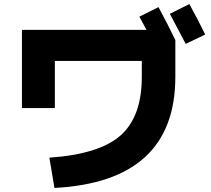

<svg xmlns="http://www.w3.org/2000/svg" viewBox="-20 -870 1040 945"><path d="M990 -700 894 -654Q840 -758 816 -802L912 -850Q958 -766 990 -700ZM760 -835Q801 -760 843 -673V-492Q843 24 248 55L223 -94Q469 -111 573.5 -203.5Q678 -296 678 -492V-570H250V-338H88V-723H701Q677 -767 666 -788Z"/></svg>

Font: M PLUS 1p ExtraBold
Style: Regular
Weight: 800
Version: Version 1.062